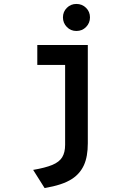

<svg xmlns="http://www.w3.org/2000/svg" viewBox="-20 -739 656 973"><path d="M206 214 148 122Q209.5 111.5 245 96.8Q280.5 82 295.2 57.8Q310 33.5 310 -5V-511H425V-13Q425 54.5 405.5 97.5Q386 140.5 346 167Q320 184 285.2 195.2Q250.5 206.5 206 214ZM169 -410V-511H395V-410ZM367 -582Q338.5 -582 318.8 -602.2Q299 -622.5 299 -651Q299 -679.5 318.8 -699.2Q338.5 -719 367 -719Q396.5 -719 416.2 -699.2Q436 -679.5 436 -651Q436 -622.5 416.2 -602.2Q396.5 -582 367 -582Z"/></svg>

Font: Overpass Mono
Style: Bold
Weight: 700
Monospace: yes
Designer: Delve Withrington, Dave Bailey
Foundry: Delve Fonts LLC
Version: Version 4.000